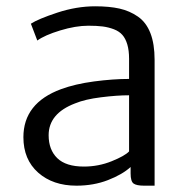

<svg xmlns="http://www.w3.org/2000/svg" viewBox="-20 -585 601 613"><path d="M473.6 7.8H439.9Q416 7.8 406.5 1Q397 -5.9 397 -31.2V-51.8Q370.6 -27.8 324.7 -10Q278.8 7.8 224.1 7.8Q148.9 7.8 101.8 -33.9Q54.7 -75.7 54.7 -147Q54.7 -255.9 174.8 -300.3Q219.7 -316.9 280.3 -325Q340.8 -333 392.1 -333V-397.5Q392.1 -423.8 386.5 -442.9Q380.9 -461.9 370.8 -473.4Q360.8 -484.9 343.8 -491.5Q326.7 -498 307.9 -500.5Q289.1 -502.9 262.2 -502.9Q221.7 -502.9 172.1 -487.8Q122.6 -472.7 99.1 -455.6L78.6 -509.3Q101.6 -524.4 163.1 -544.7Q224.6 -564.9 283.7 -564.9Q329.1 -564.9 361.6 -557.6Q394 -550.3 420.4 -532Q446.8 -513.7 460.2 -479.2Q473.6 -444.8 473.6 -394ZM248 -53.2Q294.4 -53.2 336.7 -70.3Q378.9 -87.4 392.1 -101.6V-280.8Q353.5 -280.8 302.5 -274.4Q251.5 -268.1 219.7 -254.9Q135.3 -222.7 135.3 -153.3Q135.3 -106.9 162.8 -80.1Q190.4 -53.2 248 -53.2Z"/></svg>

Font: HaufeMerriweatherSansLt
Style: Regular
Weight: 300
Designer: Eben Sorkin
Foundry: Eben Sorkin
Version: Version 1.56